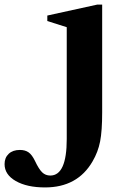

<svg xmlns="http://www.w3.org/2000/svg" viewBox="-196 -560 546 840"><path d="M96 48V-441L11 -468V-492L230 -540H251V-69Q251 13 242 59Q233 105 209 146Q143 260 1 260Q-78 260 -127 232Q-176 204 -176 158Q-176 130 -158 113Q-140 96 -109 96Q-86 96 -71 106.5Q-56 117 -43 144Q-26 180 -11.5 194Q3 208 24 208Q96 208 96 48Z"/></svg>

Font: Libre Caslon Text
Style: Bold
Weight: 700
Designer: Pablo Impallari, Rodrigo Fuenzalida
Foundry: Pablo Impallari, Rodrigo Fuenzalida
Version: Version 1.002